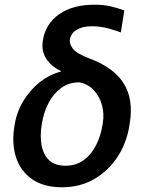

<svg xmlns="http://www.w3.org/2000/svg" viewBox="-20 -786 618 816"><path d="M162.3 -615.1Q174 -685.7 231.9 -725.9Q289.8 -766 380.3 -766Q418.7 -766 447.3 -759.8Q475.9 -753.6 508.2 -741.5L493.6 -648.1Q474.1 -655.9 440.5 -665.1Q407 -674.4 370 -674.4Q330.6 -674.4 305.8 -659.3Q280.9 -644.2 277 -617.9Q274.1 -601.2 288.7 -580.3Q303.3 -559.3 360.4 -537.3Q465.6 -498.2 506.9 -429.7Q548.3 -361.2 531.2 -261.4L529.8 -251.4Q517.8 -177.6 478.9 -118.4Q440 -59.3 380 -24.7Q320 9.9 243.6 9.9Q165.8 9.9 116.7 -24.1Q67.5 -58.2 48.3 -116.8Q29.1 -175.4 41.2 -248.6L42.6 -258.5Q52.6 -315 82 -361.5Q111.5 -408 152.7 -439.5Q193.9 -470.9 238.6 -481.5L238.3 -484.4Q197.4 -503.9 176.1 -537.3Q154.8 -570.7 162.3 -615.1ZM158.4 -263.5 157 -254.3Q149.5 -207.4 156.8 -168.1Q164.1 -128.9 188.7 -105.3Q213.4 -81.7 258.5 -81.7Q302.9 -81.7 335.4 -105.3Q367.9 -128.9 388 -168.3Q408 -207.7 415.5 -254.3L416.9 -263.5Q423.3 -300.4 413.9 -337.2Q404.5 -373.9 380.1 -401.1Q355.8 -428.3 317.5 -436.1Q272.7 -436.1 239.9 -412.1Q207 -388.1 186.6 -348.9Q166.2 -309.7 158.4 -263.5Z"/></svg>

Font: Inter UI Medium
Style: Italic
Weight: 500
Italic angle: 9.39999°
Designer: Rasmus Andersson
Foundry: rsms
Version: 3.2;8d6f07862